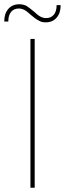

<svg xmlns="http://www.w3.org/2000/svg" viewBox="-61 -882 305 902"><path d="M82 -699V0H102V-699ZM205 -799C218 -814 224 -833 224 -858H205C205 -839 201 -824 192 -813C183 -802 171 -797 155 -797C145 -797 136 -800 127 -805C118 -810 109 -818 98 -828C85 -839 73 -848 64 -854C54 -859 43 -862 30 -862C8 -862 -9 -855 -22 -840C-35 -825 -41 -806 -41 -781H-22C-22 -800 -18 -815 -9 -826C0 -837 12 -842 28 -842C38 -842 47 -839 56 -834C65 -829 74 -821 85 -811C98 -800 110 -791 120 -786C129 -780 140 -777 153 -777C175 -777 192 -784 205 -799Z"/></svg>

Font: Argentum Sans Thin
Style: Regular
Weight: 250
Designer: Julieta Ulanovsky
Foundry: Julieta Ulanovsky
Version: Version 5.001;February 15, 2019;FontCreator 11.5.0.2425 64-b